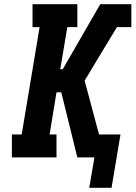

<svg xmlns="http://www.w3.org/2000/svg" viewBox="-20 -755 650 921"><path d="M408 146 433 0H351L274 -312H251L218 -110H251V0H37V-110H84L170 -625H136V-735H351V-625H303L269 -423H281L461 -735H610V-625H541L443 -463L386 -368L455 -110H558L515 146Z"/></svg>

Font: Iosevka Slab XBdExObl
Style: Regular
Weight: 800
Width: 7
Italic angle: -9°
Monospace: yes
Designer: Belleve Invis
Foundry: Belleve Invis
Version: Version 11.1.0; ttfautohint (v1.8.3)